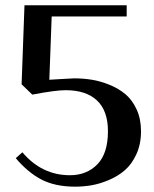

<svg xmlns="http://www.w3.org/2000/svg" viewBox="-20 -680 579 720"><path d="M262.2 20Q187 20 135.7 -6.6Q84.5 -33.2 39.1 -86.9L64 -108.9Q136.7 -22.9 242.2 -22.9Q305.2 -22.9 345 -63.7Q384.8 -104.5 384.8 -188Q384.8 -264.6 343.8 -303.2Q302.7 -341.8 226.1 -341.8Q188 -341.8 101.1 -325.2L61 -363.8L71.8 -660.2H455.1V-618.2H173.8L165 -380.9L195.8 -382.8Q255.9 -386.2 257.8 -386.2Q291.5 -386.2 323.7 -381.1Q356 -376 390.4 -362.1Q424.8 -348.1 450.4 -326.7Q476.1 -305.2 492.4 -269.5Q508.8 -233.9 508.8 -188Q508.8 -139.6 491.5 -101.8Q474.1 -64 448 -41.5Q421.9 -19 387.5 -4.6Q353 9.8 322.5 14.9Q292 20 262.2 20Z"/></svg>

Font: El Messiri SemiBold
Style: Regular
Weight: 600
Designer: Mohamed Gaber
Foundry: Kief Type Foundry
Version: Version 2.007;PS 002.007;hotconv 1.0.88;makeotf.lib2.5.64775